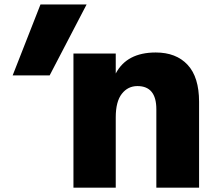

<svg xmlns="http://www.w3.org/2000/svg" viewBox="-20 -827 996 882"><path d="M38.1 -480.5 166 -806.6H377.9L208 -480.5ZM317.4 35.2V-581.1H511.7V-489.3Q562.5 -585.9 695.3 -585.9Q789.1 -585.9 841.8 -529.3Q894.5 -472.7 894.5 -359.4V35.2H698.2V-325.2Q698.2 -431.6 611.3 -431.6Q567.4 -431.6 539.6 -396Q511.7 -360.4 511.7 -288.1V35.2Z"/></svg>

Font: GenEi M Gothic v2 Black
Style: Regular
Weight: 900
Version: Version 2.0